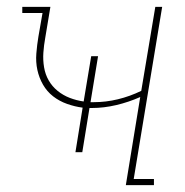

<svg xmlns="http://www.w3.org/2000/svg" viewBox="-20 -540 540 560"><path d="M347 0 389 -257Q355 -242 319 -233.5Q283 -225 248 -225H241L220 -96H200L221 -226Q198 -229 175.5 -237Q153 -245 135 -259Q117 -273 105.5 -293Q94 -313 89 -336Q84 -359 86 -384Q88 -409 92 -433L104 -502H45V-520H127L112 -430Q108 -408 106.5 -386.5Q105 -365 108.5 -344Q112 -323 122 -305.5Q132 -288 148 -275Q164 -262 183.5 -254.5Q203 -247 224 -244L246 -376H266L244 -242H254Q289 -242 324 -250.5Q359 -259 392 -275L433 -520H453L370 -18H429V0Z"/></svg>

Font: Iosevka Curly Slab Thin
Style: Italic
Weight: 100
Italic angle: -9°
Monospace: yes
Designer: Belleve Invis
Foundry: Belleve Invis
Version: Version 22.1.2; ttfautohint (v1.8.4)